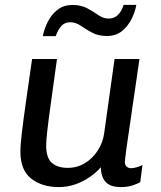

<svg xmlns="http://www.w3.org/2000/svg" viewBox="-20 -751 656 781"><path d="M219.2 10Q150.5 10 106.8 -24.6Q63 -59.2 63 -133.8Q63 -161.5 69.1 -212.9Q75.2 -264.2 85.9 -339.1Q96.5 -414 110.5 -511H211.8Q196.8 -402.2 186.9 -331.4Q177 -260.5 172.4 -219.5Q167.8 -178.5 167.8 -158.5Q167.8 -109.5 190.6 -88.9Q213.5 -68.2 255.8 -68.2Q294 -68.2 325.4 -87.4Q356.8 -106.5 377.5 -138.5Q398.2 -170.5 403.5 -207.5L446 -511H547.2Q540.5 -463.8 534 -419.5Q527.5 -375.2 521.6 -335.1Q515.8 -295 510.8 -260Q505.8 -225 501.4 -196.2Q497 -167.5 494.1 -145.8Q491.2 -124 489.6 -110.1Q488 -96.2 488 -91.8Q488 -78.8 495.6 -72.8Q503.2 -66.8 512.5 -66.8Q523.5 -66.8 537.2 -70.9Q551 -75 559.5 -79.8L550.5 -9.8Q541 -4.5 520.5 2.8Q500 10 471.8 10Q427.8 10 409.1 -11.6Q390.5 -33.2 390.2 -70.8Q371.5 -49 344.9 -30.8Q318.2 -12.5 286.5 -1.2Q254.8 10 219.2 10ZM154.2 -604Q160 -634.2 175 -663.6Q190 -693 214.8 -711.9Q239.5 -730.8 274.8 -730.8Q310.5 -730.8 335.4 -717.1Q360.2 -703.5 380.2 -689.5Q400.2 -675.5 421.5 -675.5Q444.8 -675.5 459.6 -690.1Q474.5 -704.8 483 -731.2H534.5Q529.5 -701.5 514.4 -672.1Q499.2 -642.8 474.8 -623.6Q450.2 -604.5 415.2 -604.5Q379.8 -604.5 354.1 -618.5Q328.5 -632.5 308.1 -646.5Q287.8 -660.5 265.2 -660.5Q244 -660.5 230.4 -646.2Q216.8 -632 206.5 -604Z"/></svg>

Font: Chivo Medium
Style: Italic
Weight: 500
Italic angle: -8.05°
Designer: Hector Gatti
Foundry: Omnibus-Type
Version: Version 2.002